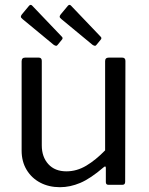

<svg xmlns="http://www.w3.org/2000/svg" viewBox="-20 -770 619 800"><path d="M256.7 -56.1Q300 -56.1 339.5 -79.7Q378.9 -103.3 418 -143.5V-515.5Q418 -530 433.6 -530H488.9Q502.6 -530 502.6 -516.3L501.5 -12.6Q501.5 0 490.4 0H431.7Q421 0 421 -11.3V-69.8Q421 -75.1 418.9 -76.2Q416.9 -77.3 411.9 -73.1Q356.9 -25.8 314.4 -7.9Q272 10 229.9 10Q184 10 148 -8.8Q112 -27.6 91 -62.2Q70.1 -96.8 70.1 -142.5V-514.5Q70.1 -530 85.1 -530H141.2Q154.1 -530 154.1 -516.3V-164.5Q154.1 -116.1 181.4 -86.1Q208.6 -56.1 256.7 -56.1ZM101 -745.9Q107.7 -753.4 114.2 -746.4L237.5 -617.3Q244.4 -610.9 236.7 -603.2L221.1 -584.1Q217.7 -579 213.7 -579.2Q209.8 -579.3 203.6 -583.4L74.3 -690.2Q67.1 -696 66.9 -700.1Q66.7 -704.2 71 -709.8ZM262.8 -745.9Q269.4 -753.4 275.9 -746.4L399.2 -617.3Q406.1 -610.9 398.4 -603.2L382.8 -584.1Q379.4 -579 375.4 -579.2Q371.5 -579.3 365.3 -583.4L236.1 -690.2Q228.9 -696 228.6 -700.1Q228.4 -704.2 232.8 -709.8Z"/></svg>

Font: Libre Franklin Thin
Style: Regular
Weight: 100
Designer: Pablo Impallari, Rodrigo Fuenzalida, Nhung Nguyen
Foundry: Impallari Type
Version: Version 3.000